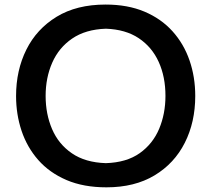

<svg xmlns="http://www.w3.org/2000/svg" viewBox="-20 -801 916 834"><path d="M442.4 12.7Q342.8 12.7 268.8 -19Q194.8 -50.8 146.2 -106Q97.7 -161.1 73.7 -232.7Q49.8 -304.2 49.8 -383.8Q49.8 -495.6 94.5 -585.4Q139.2 -675.3 226.1 -728.3Q313 -781.2 438.5 -781.2Q534.7 -781.2 607.4 -750.5Q680.2 -719.7 729.2 -665.3Q778.3 -610.8 803.2 -538.8Q828.1 -466.8 828.1 -384.3Q828.1 -270.5 782.7 -180.7Q737.3 -90.8 651.1 -39.1Q564.9 12.7 442.4 12.7ZM439.9 -92.3Q529.8 -95.2 586.9 -135.7Q644 -176.3 671.4 -241.7Q698.7 -307.1 698.7 -384.3Q698.7 -467.3 669.4 -532Q640.1 -596.7 582.8 -635Q525.4 -673.3 439.9 -676.3Q351.6 -673.3 293.5 -633.5Q235.4 -593.8 206.8 -528.6Q178.2 -463.4 178.2 -384.3Q178.2 -305.7 206.1 -240.5Q233.9 -175.3 292 -135.3Q350.1 -95.2 439.9 -92.3Z"/></svg>

Font: Pinar DS4-Medium
Style: Regular
Weight: 500
Designer: Amin Abedi
Version: Version 2.000